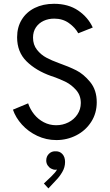

<svg xmlns="http://www.w3.org/2000/svg" viewBox="-20 -748 596 1036"><path d="M49.8 -156.2 131.8 -190.4Q142.6 -158.2 164.1 -131.3Q185.5 -104.5 216.3 -88.4Q247.1 -72.3 283.2 -72.3Q318.4 -72.3 348.9 -87.6Q379.4 -103 397.7 -130.6Q416 -158.2 416 -192.4Q416 -233.4 390.9 -262Q365.7 -290.5 335.4 -305.7Q305.2 -320.8 265.6 -335L255.9 -337.9Q174.3 -366.7 123.3 -417Q72.3 -467.3 72.3 -546.9Q72.3 -601.1 97.2 -641.8Q122.1 -682.6 167.2 -705.1Q212.4 -727.5 271.5 -727.5Q348.6 -727.5 401.9 -691.2Q455.1 -654.8 480.5 -599.6L402.3 -568.4Q385.3 -599.6 351.8 -623.5Q318.4 -647.5 272.5 -647.5Q241.2 -647.5 215.3 -635.5Q189.5 -623.5 173.8 -600.3Q158.2 -577.1 158.2 -544.9Q158.2 -506.8 179.4 -479.7Q200.7 -452.6 230 -437Q259.3 -421.4 295.9 -408.2Q351.1 -388.7 391.1 -368.7Q431.2 -348.6 466.6 -305.4Q502 -262.2 502 -196.3Q502 -136.7 471.9 -90.1Q441.9 -43.5 391.8 -17.8Q341.8 7.8 284.2 7.8Q229.5 7.8 180.9 -15.1Q132.3 -38.1 98.4 -75.7Q64.5 -113.3 49.8 -156.2ZM216.8 242.2 256.8 204.1Q279.8 182.1 287.6 167Q282.7 168 279.3 168Q267.1 168 255.6 161.6Q244.1 155.3 236.8 143.8Q229.5 132.3 229.5 118.2Q229.5 96.2 244.1 81.8Q258.8 67.4 279.3 68.4Q302.2 67.4 316.7 83.3Q331.1 99.1 331.1 126Q331.1 154.8 315.9 180.4Q300.8 206.1 283.2 223.6L241.2 268.6Z"/></svg>

Font: Reddit Sans Fudge
Style: Regular
Weight: 400
Designer: Stephen Hutchings
Foundry: Reddit
Version: Version 1.011